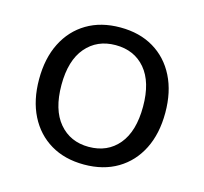

<svg xmlns="http://www.w3.org/2000/svg" viewBox="-80 -584 726 682"><g transform="rotate(15 283.0 -243.0)"><path d="M283 9Q212 9 160 -22Q108 -53 79.5 -109.5Q51 -166 51 -243Q51 -320 79.5 -376.5Q108 -433 160 -464Q212 -495 283 -495Q354 -495 406 -464Q458 -433 486.5 -376.5Q515 -320 515 -243Q515 -166 486.5 -109.5Q458 -53 406 -22Q354 9 283 9ZM283 -56Q352 -56 392.5 -104.5Q433 -153 433 -244Q433 -334 392.5 -382Q352 -430 283 -430Q215 -430 174 -382Q133 -334 133 -244Q133 -153 174 -104.5Q215 -56 283 -56Z"/></g></svg>

Font: NunitoSans1
Style: Book
Weight: 400
Designer: Vernon Adams
Foundry: Vernon Adams
Version: Version 3.101;gftools[0.9.27]